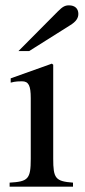

<svg xmlns="http://www.w3.org/2000/svg" viewBox="-20 -698 318 718"><path d="M49 -507H89L243 -604C264 -617 273 -630 273 -646C273 -666 260 -678 238 -678C223 -678 214 -673 196 -655ZM253 0V-15C187 -20 179 -31 179 -105V-456L174 -460L20 -405V-389C38 -394 53 -394 62 -394C87 -394 95 -378 95 -331V-104C95 -28 85 -19 16 -15V0Z"/></svg>

Font: XITS Math
Style: Regular
Weight: 400
Designer: MicroPress Inc., with final additions and corrections provided by Coen Hoffman, Elsevier (retired)
Version: Version 1.108